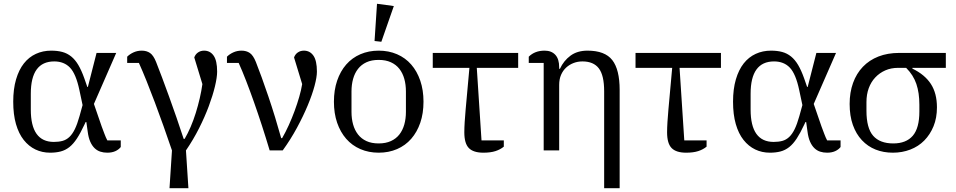

<svg xmlns="http://www.w3.org/2000/svg" viewBox="-20 -796 5057 1016"><path d="M619 -18Q608 -4 590 4Q572 12 548 12Q528 12 511 6.5Q494 1 480.5 -12Q467 -25 457.5 -46.5Q448 -68 444 -100L437 -150H433L427 -137Q406 -92 387 -63Q368 -34 347 -17.5Q326 -1 301 5.5Q276 12 245 12Q203 12 167.5 -5Q132 -22 105.5 -55.5Q79 -89 64.5 -139.5Q50 -190 50 -258Q50 -325 65 -376Q80 -427 106.5 -460.5Q133 -494 170 -511Q207 -528 251 -528Q284 -528 310 -521Q336 -514 357 -497Q378 -480 394.5 -452Q411 -424 426 -382L442 -336H445L491 -516H595L477 -246L518 -127Q526 -106 533 -87Q540 -68 548 -53H619ZM400 -320Q382 -405 350.5 -438Q319 -471 267 -471Q143 -471 143 -300V-216Q143 -45 265 -45Q291 -45 311 -50.5Q331 -56 347 -71Q363 -86 376 -112.5Q389 -139 401 -182L417 -240Z M890 0Q868 -65 845 -129.5Q822 -194 799.5 -254Q777 -314 755.5 -367.5Q734 -421 715 -463H653V-496Q667 -510 687 -519Q707 -528 730 -528Q756 -528 774 -515.5Q792 -503 806 -468Q820 -433 837.5 -386Q855 -339 874.5 -285.5Q894 -232 914 -174Q934 -116 952 -61H957Q974 -90 989 -125Q1004 -160 1016 -198.5Q1028 -237 1037 -276Q1046 -315 1051 -351L1008 -492Q1014 -509 1028 -518.5Q1042 -528 1060 -528Q1092 -528 1110.5 -501.5Q1129 -475 1129 -417Q1129 -387 1117.5 -339Q1106 -291 1085 -234.5Q1064 -178 1033.5 -117.5Q1003 -57 964 0L977 200H877Z M1407 0Q1387 -67 1366 -131.5Q1345 -196 1324 -255.5Q1303 -315 1282.5 -368Q1262 -421 1243 -463H1181V-496Q1195 -510 1215 -519Q1235 -528 1258 -528Q1284 -528 1302 -515.5Q1320 -503 1334 -468Q1348 -433 1365 -386Q1382 -339 1400 -286Q1418 -233 1435.5 -176Q1453 -119 1468 -65H1473Q1491 -96 1508 -133.5Q1525 -171 1539 -209Q1553 -247 1563.5 -283.5Q1574 -320 1579 -351L1536 -492Q1542 -509 1556 -518.5Q1570 -528 1588 -528Q1620 -528 1638.5 -501.5Q1657 -475 1657 -417Q1657 -388 1644.5 -341.5Q1632 -295 1608.5 -238.5Q1585 -182 1551.5 -120Q1518 -58 1476 0Z M1984 -37Q2021 -37 2048.5 -49.5Q2076 -62 2093.5 -84.5Q2111 -107 2119.5 -137.5Q2128 -168 2128 -204V-312Q2128 -348 2119.5 -378.5Q2111 -409 2093.5 -431.5Q2076 -454 2048.5 -466.5Q2021 -479 1984 -479Q1946 -479 1919 -466.5Q1892 -454 1874.5 -431.5Q1857 -409 1848.5 -378.5Q1840 -348 1840 -312V-204Q1840 -168 1848.5 -137.5Q1857 -107 1874.5 -84.5Q1892 -62 1919 -49.5Q1946 -37 1984 -37ZM1984 12Q1931 12 1887 -7Q1843 -26 1812 -61.5Q1781 -97 1764 -146.5Q1747 -196 1747 -258Q1747 -319 1764 -369Q1781 -419 1812 -454.5Q1843 -490 1887 -509Q1931 -528 1984 -528Q2037 -528 2081 -509Q2125 -490 2156 -454.5Q2187 -419 2204 -369Q2221 -319 2221 -258Q2221 -196 2204 -146.5Q2187 -97 2156 -61.5Q2125 -26 2081 -7Q2037 12 1984 12ZM1962 -579 1975 -776 2064 -764 1998 -575Z M2646 -20Q2628 -5 2602 3.5Q2576 12 2538 12Q2485 12 2461 -12.5Q2437 -37 2437 -96Q2437 -119 2439 -151Q2441 -183 2444 -216L2464 -437H2270V-516H2722V-437H2503L2528 -53H2646Z M2857 -463H2778V-496Q2810 -528 2862 -528Q2898 -528 2918.5 -506Q2939 -484 2939 -440V-432H2943Q2963 -475 2999 -501.5Q3035 -528 3089 -528Q3181 -528 3220 -478Q3259 -428 3259 -320V200H3177V-313Q3177 -397 3149 -434Q3121 -471 3062 -471Q3037 -471 3015 -462.5Q2993 -454 2976 -438.5Q2959 -423 2949 -400Q2939 -377 2939 -347V0H2857Z M3719 -20Q3701 -5 3675 3.5Q3649 12 3611 12Q3558 12 3534 -12.5Q3510 -37 3510 -96Q3510 -119 3512 -151Q3514 -183 3517 -216L3537 -437H3343V-516H3795V-437H3576L3601 -53H3719Z M4428 -18Q4417 -4 4399 4Q4381 12 4357 12Q4337 12 4320 6.5Q4303 1 4289.5 -12Q4276 -25 4266.5 -46.5Q4257 -68 4253 -100L4246 -150H4242L4236 -137Q4215 -92 4196 -63Q4177 -34 4156 -17.5Q4135 -1 4110 5.5Q4085 12 4054 12Q4012 12 3976.5 -5Q3941 -22 3914.5 -55.5Q3888 -89 3873.5 -139.5Q3859 -190 3859 -258Q3859 -325 3874 -376Q3889 -427 3915.5 -460.5Q3942 -494 3979 -511Q4016 -528 4060 -528Q4093 -528 4119 -521Q4145 -514 4166 -497Q4187 -480 4203.5 -452Q4220 -424 4235 -382L4251 -336H4254L4300 -516H4404L4286 -246L4327 -127Q4335 -106 4342 -87Q4349 -68 4357 -53H4428ZM4209 -320Q4191 -405 4159.5 -438Q4128 -471 4076 -471Q3952 -471 3952 -300V-216Q3952 -45 4074 -45Q4100 -45 4120 -50.5Q4140 -56 4156 -71Q4172 -86 4185 -112.5Q4198 -139 4210 -182L4226 -240Z M4808 -437V-433Q4874 -401 4906 -351.5Q4938 -302 4938 -228Q4938 -172 4920 -128Q4902 -84 4871 -52.5Q4840 -21 4797 -4.5Q4754 12 4705 12Q4655 12 4613.5 -4.5Q4572 -21 4541 -54Q4510 -87 4493 -135Q4476 -183 4476 -246Q4476 -307 4494 -357Q4512 -407 4546 -442.5Q4580 -478 4628.5 -497Q4677 -516 4739 -516H4985V-437ZM4707 -37Q4775 -37 4810 -77.5Q4845 -118 4845 -206V-242Q4845 -305 4829 -352Q4813 -399 4775 -437H4733Q4695 -437 4664.5 -423.5Q4634 -410 4611.5 -386Q4589 -362 4577 -329Q4565 -296 4565 -256V-210Q4565 -118 4600.5 -77.5Q4636 -37 4707 -37Z"/></svg>

Font: IBM Plex Serif
Style: Regular
Weight: 400
Designer: Mike Abbink, Paul van der Laan, Pieter van Rosmalen
Foundry: Bold Monday
Version: Version 3.001